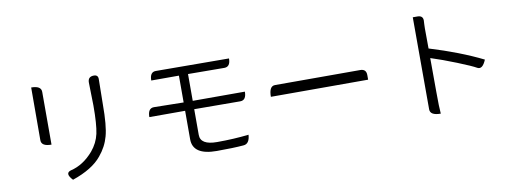

<svg xmlns="http://www.w3.org/2000/svg" viewBox="-63 -1135 4126 1538"><g transform="rotate(-10 2000.0 -366.5)"><path d="M737 -755Q771 -755 771 -721L768 -516Q768 -341 745 -259Q723 -177 665 -108Q592 -18 428 38Q370 -23 424 -39Q527 -63 609 -158Q660 -219 676 -292Q692 -366 692 -519L688 -705Q687 -755 737 -755ZM226 -748Q307 -748 307 -698V-269Q225 -269 225 -319L226 -748Z M1183 -636Q1183 -705 1232 -705L1827 -702Q1827 -634 1777 -634L1482 -636V-418H1906Q1906 -348 1856 -348L1482 -350V-141Q1482 -59 1617 -59Q1753 -59 1875 -73Q1870 1 1820 4Q1738 11 1602 11Q1408 11 1408 -118V-350H1117Q1117 -422 1167 -422L1408 -418V-636H1183Z M2104 -341Q2104 -428 2153 -428H2846Q2895 -428 2895 -378V-341H2104Z M3421 28Q3335 28 3335 -22L3334 -771H3372Q3422 -771 3416 -720L3415 -700Q3415 -670 3414 -667Q3414 -667 3415 -503Q3661 -428 3844 -337Q3813 -262 3774 -282Q3736 -304 3621 -350Q3506 -396 3415 -425Q3416 -271 3416 -148Q3416 -25 3421 28Z"/></g></svg>

Font: Swei Half Moon CJK TC
Style: DemiLight
Weight: 350
Version: Version 2.125